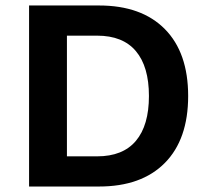

<svg xmlns="http://www.w3.org/2000/svg" viewBox="-20 -680 759 700"><path d="M666 -330Q666 -172 581 -86Q496 0 341 0H175H86V-660H224H341Q496 -660 581 -574Q666 -488 666 -330ZM523 -330Q523 -437 475.5 -493.5Q428 -550 334 -550H224V-110H334Q428 -110 475.5 -166.5Q523 -223 523 -330Z"/></svg>

Font: Work Sans SemiBold
Style: Regular
Weight: 600
Designer: Wei Huang
Foundry: Wei Huang
Version: Version 1.500